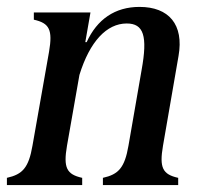

<svg xmlns="http://www.w3.org/2000/svg" viewBox="-39 -536 592 556"><path d="M-19 0H199V-21C154 -31 144 -50 155 -114L191 -319C221 -416 270 -468 328 -468C377 -468 389 -432 371 -333L333 -114C322 -50 304 -31 259 -21V0H477V-21C432 -31 422 -50 433 -114L478 -374C494 -465 450 -516 365 -516C294 -516 242 -480 212 -414H208L223 -500H59V-479C104 -469 114 -450 103 -386L55 -114C44 -50 26 -31 -19 -21Z"/></svg>

Font: RL Madena Oblique
Style: Regular
Weight: 400
Italic angle: -10°
Designer: I Kadek Wantara Putra
Foundry: Roughlines ID
Version: Version 1.000;Glyphs 3.1.2 (3151)